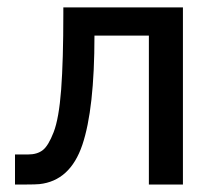

<svg xmlns="http://www.w3.org/2000/svg" viewBox="-20 -492 575 512"><path d="M20 0V-80.1H55.2Q79.1 -80.1 94 -91.6Q108.9 -103 123 -139.4Q137.2 -175.8 143.1 -253.4Q148.9 -331.1 148.9 -455.1V-472.2H467.8V0H377V-397H231.9Q231.9 -201.2 199.5 -105.5Q167 -9.8 85 -1Q73.7 0 51.8 0Z"/></svg>

Font: CMU Bright
Style: SemiBold
Weight: 600
Version: Version 0.7.0